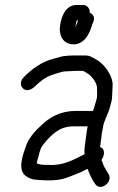

<svg xmlns="http://www.w3.org/2000/svg" viewBox="-20 -720 473 772"><path d="M314 -700H288C244 -700 227 -654 222 -620C215 -581 231 -547 268 -542C320 -537 341 -587 351 -622L356 -634C362 -651 354 -663 341 -669C342 -685 331 -700 314 -700ZM289 -638H294C290 -627 288 -621 283 -611C283 -614 284 -615 284 -617C285 -623 286 -631 289 -638ZM394 -208C398 -237 415 -259 423 -293L428 -311C430 -319 431 -328 431 -337L432 -359C433 -374 434 -387 430 -400C420 -434 393 -467 363 -483L348 -491C341 -495 332 -497 322 -497H293C270 -497 241 -497 221 -491L196 -484C147 -472 106 -441 75 -409C61 -395 61 -377 71 -366C89 -347 112 -364 122 -374L136 -387C159 -406 174 -415 205 -424L229 -431C233 -432 239 -433 242 -433C251 -433 274 -435 284 -435H313H315C321 -432 330 -425 338 -421C351 -410 368 -389 370 -369C370 -353 372 -331 368 -320C363 -305 360 -290 354 -274H284C223 -274 177 -248 143 -213C126 -198 110 -181 97 -159C88 -146 84 -132 80 -120C67 -84 53 -31 86 -11C108 5 128 3 163 5C179 6 192 5 204 4C241 1 269 -14 296 -24C310 -29 320 -36 332 -41C340 -21 349 1 362 19C383 52 435 13 417 -19C411 -30 400 -46 396 -56L390 -72C389 -74 389 -75 388 -77C399 -92 406 -121 382 -129C382 -129 383 -131 383 -133L390 -186C392 -198 393 -203 394 -208ZM320 -100C274 -77 235 -53 174 -57H173C148 -57 140 -58 128 -63C128 -66 129 -70 130 -74C137 -98 140 -118 149 -132L157 -143C187 -178 218 -212 275 -212H333C330 -203 330 -197 328 -186L321 -133C319 -120 319 -112 320 -100Z"/></svg>

Font: PolanStronk
Style: BdIta
Weight: 700
Version: Version 1.0